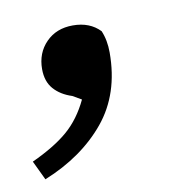

<svg xmlns="http://www.w3.org/2000/svg" viewBox="-58 -188 414 412"><g transform="rotate(-10 149.0 17.5)"><path d="M10 175 -10 133Q40 110 69 85Q98 60 117 20L98 9Q73 1 58.5 -15.5Q44 -32 44 -59Q44 -94 66.5 -117Q89 -140 125 -140Q162 -140 184 -117Q193 -96 193 -69Q193 21 143.5 81Q94 141 10 175Z"/></g></svg>

Font: Source Serif 4 SmText Semibold
Style: Italic
Weight: 600
Italic angle: -12°
Designer: Frank Grießhammer
Foundry: Adobe
Version: Version 4.005;hotconv 1.1.0;makeotfexe 2.6.0